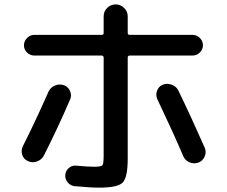

<svg xmlns="http://www.w3.org/2000/svg" viewBox="-20 -820 1040 880"><path d="M412.1 -55.7Q444.3 -55.7 449.7 -63Q455.1 -70.3 455.1 -109.4V-555.7Q455.1 -564.5 446.3 -565.4H137.7Q118.2 -565.4 104 -579.1Q89.8 -592.8 89.8 -612.3Q89.8 -631.8 104 -646Q118.2 -660.2 137.7 -660.2H446.3Q455.1 -660.2 455.1 -668.9V-745.1Q455.1 -768.6 471.7 -784.2Q488.3 -799.8 510.3 -799.8Q532.2 -799.8 548.8 -783.7Q565.4 -767.6 565.4 -745.1V-668.9Q565.4 -660.2 574.2 -660.2H862.3Q881.8 -660.2 896 -646Q910.2 -631.8 910.2 -612.3Q910.2 -593.8 896 -579.6Q881.8 -565.4 862.3 -565.4H574.2Q565.4 -565.4 565.4 -555.7V-94.7Q565.4 -6.8 542.5 16.6Q519.5 40 434.6 40Q393.6 40 321.3 33.2Q302.7 31.2 290 15.6Q277.3 0 279.3 -19.5Q281.2 -38.1 296.4 -50.8Q311.5 -63.5 332 -60.5Q383.8 -55.7 412.1 -55.7ZM85 -150.4Q142.6 -264.6 202.1 -399.4Q210.9 -418.9 231 -427.7Q251 -436.5 272.5 -429.7Q292 -422.9 300.8 -403.3Q309.6 -383.8 301.8 -365.2Q246.1 -235.4 180.7 -106.4Q170.9 -87.9 149.9 -80.1Q128.9 -72.3 108.9 -81.1Q88.9 -89.8 82 -109.9Q75.2 -129.9 85 -150.4ZM796.9 -406.2Q858.4 -279.3 918 -143.6Q926.8 -124 918.5 -103.5Q910.2 -83 890.1 -75.2Q870.1 -67.4 849.6 -75.7Q829.1 -84 820.3 -103.5Q776.4 -207 701.2 -365.2Q692.4 -383.8 699.7 -403.8Q707 -423.8 725.6 -431.6Q745.1 -439.5 766.1 -432.1Q787.1 -424.8 796.9 -406.2Z"/></svg>

Font: Rounded Mgen+ 1m medium
Style: Regular
Weight: 500
Designer: [Source Han Sans]
Ryoko NISHIZUKA  (kana & ideographs); Paul D. Hunt (Latin, Greek & Cyrillic); Wenlong ZHANG  (bopomofo
Version: Version 1.059.20150602